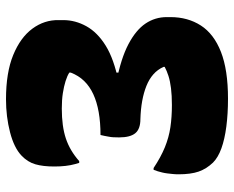

<svg xmlns="http://www.w3.org/2000/svg" viewBox="-90 -670 780 640"><g transform="rotate(-90 300.0 -350.0)"><path d="M289 -720Q378 -720 436.5 -696Q495 -672 524.5 -632Q554 -592 553 -544V-529Q553 -489 532.5 -452Q512 -415 467.5 -387.5Q423 -360 348 -345L378 -373V-322L347 -352Q425 -337 472.5 -312Q520 -287 541.5 -255Q563 -223 563 -184V-172Q563 -114 535 -70.5Q507 -27 447 -3.5Q387 20 291 20Q241 20 198.5 14.5Q156 9 125.5 -2Q95 -13 78 -30Q57 -52 48 -78Q39 -104 39 -145Q39 -155 40 -164.5Q41 -174 42 -182.5Q43 -191 45 -199Q47 -207 49 -214Q51 -221 54 -228H60Q96 -204 129 -190.5Q162 -177 196 -172Q230 -167 270 -167Q302 -167 326 -170Q350 -173 367 -178.5Q384 -184 397 -191V-195Q388 -215 372 -229Q356 -243 333.5 -252Q311 -261 283.5 -266Q256 -271 223 -272Q190 -272 176 -289Q162 -306 162 -343Q162 -354 162.5 -362.5Q163 -371 164.5 -378Q166 -385 167 -391.5Q168 -398 170 -405Q212 -405 246 -411Q280 -417 306 -429Q332 -441 350 -459.5Q368 -478 378 -504V-509Q367 -516 349.5 -521.5Q332 -527 309.5 -530.5Q287 -534 258 -534Q199 -534 158.5 -520.5Q118 -507 83 -476H77Q75 -483 73 -490Q71 -497 69.5 -505Q68 -513 67 -521.5Q66 -530 65.5 -539.5Q65 -549 65 -559Q65 -597 72.5 -622.5Q80 -648 101 -668Q127 -693 179 -706.5Q231 -720 289 -720Z"/></g></svg>

Font: Recursive Monospace Casual Black
Style: Regular
Weight: 900
Version: Version 1.047